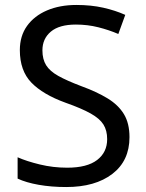

<svg xmlns="http://www.w3.org/2000/svg" viewBox="-20 -744 589 774"><path d="M502 -191Q502 -96 433 -43Q364 10 247 10Q187 10 136 1Q85 -8 51 -24V-110Q87 -94 140.5 -81Q194 -68 251 -68Q331 -68 371.5 -99Q412 -130 412 -183Q412 -218 397 -242Q382 -266 345.5 -286.5Q309 -307 244 -330Q153 -363 106.5 -411Q60 -459 60 -542Q60 -599 89 -639.5Q118 -680 169.5 -702Q221 -724 288 -724Q347 -724 396 -713Q445 -702 485 -684L457 -607Q420 -623 376.5 -634Q333 -645 286 -645Q219 -645 185 -616.5Q151 -588 151 -541Q151 -505 166 -481Q181 -457 215 -438Q249 -419 307 -397Q370 -374 413.5 -347.5Q457 -321 479.5 -284Q502 -247 502 -191Z"/></svg>

Font: Noto Sans Tifinagh Adrar
Style: Regular
Weight: 400
Designer: JamraPatel
Foundry: JamraPatel LLC
Version: Version 2.006; ttfautohint (v1.8.4.7-5d5b)